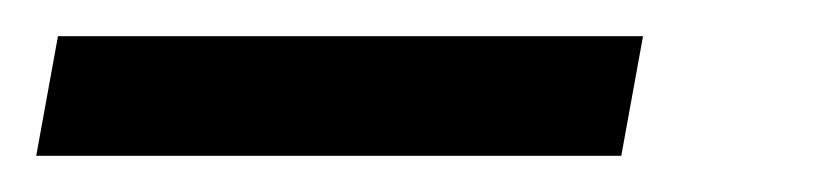

<svg xmlns="http://www.w3.org/2000/svg" viewBox="-115 203 458 106"><path d="M-83 223H240L228 289H-95Z"/></svg>

Font: Sarabun
Style: Italic
Weight: 400
Italic angle: -10°
Designer: Suppakit Chalermlarp | Katatrad Co.,Ltd.
Foundry: Cadson Demak Co.,Ltd.
Version: Version 1.000; ttfautohint (v1.6)